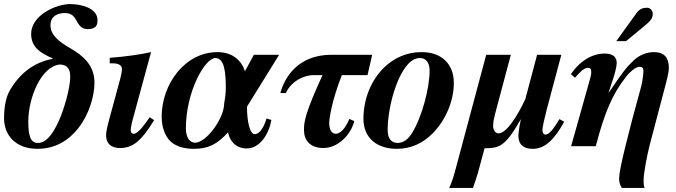

<svg xmlns="http://www.w3.org/2000/svg" viewBox="-23 -718 3319 943"><path d="M236 -429C141 -412 74 -355 28 -279C3 -238 -3 -184 -3 -136C-3 -57 51 13 161 13C250 13 316 -30 362 -89C415 -157 441 -246 441 -313C441 -398 383 -446 324 -480C265 -514 225 -546 225 -594C225 -646 271 -654 297 -654C365 -654 344 -575 408 -575C449 -575 456 -595 456 -619C456 -681 370 -698 322 -698C252 -698 130 -643 130 -552C130 -486 175 -458 236 -431ZM322 -342C322 -284 290 -176 265 -122C232 -51 201 -16 163 -16C125 -16 116 -55 116 -122C116 -236 178 -391 270 -401C293 -401 322 -393 322 -342Z M712 -142 698 -122C671 -84 649 -61 634 -61C626 -61 619 -65 619 -77C619 -86 623 -111 628 -128L719 -462C665 -450 594 -440 516 -434V-407H530C560 -407 576 -397 576 -378C576 -370 574 -357 568 -333L513 -130C503 -94 498 -68 498 -54C498 -11 525 9 566 9C626 9 668 -20 734 -128Z M1348 -449H1224L1180 -368C1164 -419 1121 -462 1045 -462C884 -462 771 -303 771 -145C771 -85 793 -35 829 -12C856 5 890 13 929 13C997 13 1042 -7 1097 -68C1104 -30 1132 11 1189 11C1254 11 1298 -60 1310 -129L1286 -136C1271 -85 1249 -59 1228 -59C1204 -59 1190 -122 1190 -194ZM1086 -285C1086 -257 1082 -231 1078 -209C1077 -135 990 -17 935 -17C913 -17 890 -37 890 -88C890 -267 983 -433 1035 -433C1081 -433 1086 -356 1086 -285Z M1805 -449H1605C1439 -449 1374 -336 1354 -261H1381C1408 -321 1472 -349 1515 -349H1561C1475 -161 1470 -121 1470 -79C1470 -31 1498 9 1566 9C1636 9 1700 -55 1717 -123L1693 -134C1668 -75 1642 -61 1626 -61C1603 -61 1594 -86 1594 -114C1594 -132 1605 -220 1656 -349H1782Z M2045 -462C1977 -462 1913 -435 1862 -385C1802 -326 1762 -235 1762 -135C1762 -37 1832 13 1926 13C1993 13 2052 -13 2101 -62C2162 -123 2206 -217 2206 -311C2206 -403 2146 -462 2049 -462ZM2087 -372C2087 -285 2050 -145 2001 -65C1980 -31 1956 -16 1930 -16C1900 -16 1881 -36 1881 -80C1881 -182 1920 -335 1980 -402C1999 -423 2019 -433 2040 -433C2069 -433 2087 -410 2087 -372Z M2725 -133C2692 -79 2673 -57 2656 -57C2645 -57 2641 -69 2641 -80C2641 -92 2651 -137 2663 -183L2734 -449H2615L2557 -231C2518 -147 2464 -63 2426 -63C2410 -63 2399 -79 2399 -100C2399 -120 2404 -140 2409 -160L2486 -449H2365L2210 130C2202 159 2191 190 2183 205H2300C2306 188 2318 154 2324 132L2357 10C2427 10 2458 4 2534 -131H2535C2525 -84 2523 -59 2523 -51C2523 -8 2549 13 2593 13C2653 13 2699 -31 2748 -120Z M3004 -516H3052L3133 -583C3168 -612 3183 -624 3183 -651C3183 -667 3169 -680 3156 -680C3136 -680 3119 -676 3102 -652ZM2966 -263 2988 -330C2996 -353 3006 -393 3006 -408C3006 -430 2996 -455 2948 -455C2882 -455 2823 -416 2781 -354L2801 -336C2821 -359 2844 -385 2864 -385C2875 -385 2881 -381 2881 -364C2881 -349 2875 -332 2869 -309L2782 0H2903C2949 -174 2986 -255 3048 -336C3068 -363 3099 -390 3117 -390C3130 -390 3137 -386 3137 -369C3137 -351 3132 -316 3126 -293C3060 -54 3018 116 3018 155C3018 173 3018 184 3031 205H3143C3138 193 3138 180 3138 167C3138 134 3155 44 3168 -6L3236 -264C3250 -316 3262 -361 3262 -385C3262 -434 3240 -462 3189 -462C3152 -462 3116 -447 3089 -421C3052 -386 3034 -362 2967 -263Z"/></svg>

Font: STIXGeneral
Style: Bold Italic
Weight: 700
Italic angle: -16.33°
Designer: MicroPress Inc., with final additions and corrections provided by Coen Hoffman, Elsevier (retired)
Version: Version 1.1.0